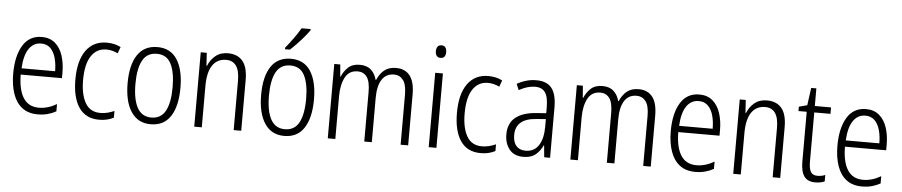

<svg xmlns="http://www.w3.org/2000/svg" viewBox="-43 -1061 6427 1368"><g transform="rotate(5 3170.0 -377.5)"><path d="M230 -542Q288 -542 325.5 -509.5Q363 -477 380.5 -422.5Q398 -368 398 -303V-262H103Q104 -152 141 -95Q178 -38 252 -38Q316 -38 379 -75V-23Q350 -7 318 1.5Q286 10 248 10Q180 10 136 -24Q92 -58 70.5 -120Q49 -182 49 -264Q49 -391 95 -466.5Q141 -542 230 -542ZM230 -495Q175 -495 142.5 -448Q110 -401 105 -307H345Q345 -359 333 -402Q321 -445 295.5 -470Q270 -495 230 -495Z M687 10Q591 10 542.5 -61Q494 -132 494 -261Q494 -396 546.5 -469Q599 -542 694 -542Q752 -542 795 -519L778 -473Q738 -493 696 -493Q626 -493 587.5 -434Q549 -375 549 -262Q549 -159 583.5 -99Q618 -39 691 -39Q717 -39 742 -45Q767 -51 791 -62V-14Q746 10 687 10Z M1245 -267Q1245 -136 1197.5 -63Q1150 10 1056 10Q964 10 915.5 -63.5Q867 -137 867 -267Q867 -399 915 -470.5Q963 -542 1057 -542Q1151 -542 1198 -469Q1245 -396 1245 -267ZM923 -267Q923 -157 955.5 -97.5Q988 -38 1056 -38Q1125 -38 1157 -96.5Q1189 -155 1189 -267Q1189 -373 1158.5 -433.5Q1128 -494 1057 -494Q987 -494 955 -435.5Q923 -377 923 -267Z M1561 -542Q1630 -542 1666.5 -498.5Q1703 -455 1703 -363V0H1649V-353Q1649 -425 1624.5 -459.5Q1600 -494 1553 -494Q1490 -494 1455.5 -444.5Q1421 -395 1421 -294V0H1367V-532H1410L1416 -440H1420Q1436 -482 1471.5 -512Q1507 -542 1561 -542Z M2200 -267Q2200 -136 2152.5 -63Q2105 10 2011 10Q1919 10 1870.5 -63.5Q1822 -137 1822 -267Q1822 -399 1870 -470.5Q1918 -542 2012 -542Q2106 -542 2153 -469Q2200 -396 2200 -267ZM1878 -267Q1878 -157 1910.5 -97.5Q1943 -38 2011 -38Q2080 -38 2112 -96.5Q2144 -155 2144 -267Q2144 -373 2113.5 -433.5Q2083 -494 2012 -494Q1942 -494 1910 -435.5Q1878 -377 1878 -267ZM2133 -757Q2118 -735 2094.5 -707Q2071 -679 2045 -652Q2019 -625 1998 -606H1963V-617Q1993 -654 2020.5 -692Q2048 -730 2068 -765H2133Z M2764 -542Q2828 -542 2862.5 -498.5Q2897 -455 2897 -363V0H2843V-357Q2843 -430 2818.5 -462Q2794 -494 2753 -494Q2696 -494 2666.5 -448Q2637 -402 2637 -316V0H2583V-352Q2583 -430 2559 -462Q2535 -494 2494 -494Q2432 -494 2404 -441Q2376 -388 2376 -307V0H2322V-532H2365L2372 -446H2375Q2391 -485 2421.5 -513.5Q2452 -542 2505 -542Q2556 -542 2585.5 -514.5Q2615 -487 2625 -445H2629Q2648 -490 2680 -516Q2712 -542 2764 -542Z M3072 -731Q3091 -731 3100 -718.5Q3109 -706 3109 -686Q3109 -641 3072 -641Q3054 -641 3044.5 -653Q3035 -665 3035 -686Q3035 -706 3044 -718.5Q3053 -731 3072 -731ZM3099 -532V0H3044V-532Z M3416 10Q3320 10 3271.5 -61Q3223 -132 3223 -261Q3223 -396 3275.5 -469Q3328 -542 3423 -542Q3481 -542 3524 -519L3507 -473Q3467 -493 3425 -493Q3355 -493 3316.5 -434Q3278 -375 3278 -262Q3278 -159 3312.5 -99Q3347 -39 3420 -39Q3446 -39 3471 -45Q3496 -51 3520 -62V-14Q3475 10 3416 10Z M3767 -542Q3843 -542 3877.5 -497.5Q3912 -453 3912 -359V0H3870L3862 -85H3860Q3841 -44 3809 -17Q3777 10 3720 10Q3654 10 3620.5 -33Q3587 -76 3587 -139Q3587 -219 3638.5 -260.5Q3690 -302 3786 -309L3857 -314V-355Q3857 -431 3834 -463Q3811 -495 3762 -495Q3709 -495 3647 -461L3629 -504Q3660 -522 3695 -532Q3730 -542 3767 -542ZM3792 -267Q3643 -257 3643 -140Q3643 -88 3667 -61.5Q3691 -35 3733 -35Q3795 -35 3826.5 -84Q3858 -133 3858 -216V-272Z M4499 -542Q4563 -542 4597.5 -498.5Q4632 -455 4632 -363V0H4578V-357Q4578 -430 4553.5 -462Q4529 -494 4488 -494Q4431 -494 4401.5 -448Q4372 -402 4372 -316V0H4318V-352Q4318 -430 4294 -462Q4270 -494 4229 -494Q4167 -494 4139 -441Q4111 -388 4111 -307V0H4057V-532H4100L4107 -446H4110Q4126 -485 4156.5 -513.5Q4187 -542 4240 -542Q4291 -542 4320.5 -514.5Q4350 -487 4360 -445H4364Q4383 -490 4415 -516Q4447 -542 4499 -542Z M4933 -542Q4991 -542 5028.5 -509.5Q5066 -477 5083.5 -422.5Q5101 -368 5101 -303V-262H4806Q4807 -152 4844 -95Q4881 -38 4955 -38Q5019 -38 5082 -75V-23Q5053 -7 5021 1.5Q4989 10 4951 10Q4883 10 4839 -24Q4795 -58 4773.5 -120Q4752 -182 4752 -264Q4752 -391 4798 -466.5Q4844 -542 4933 -542ZM4933 -495Q4878 -495 4845.5 -448Q4813 -401 4808 -307H5048Q5048 -359 5036 -402Q5024 -445 4998.5 -470Q4973 -495 4933 -495Z M5416 -542Q5485 -542 5521.5 -498.5Q5558 -455 5558 -363V0H5504V-353Q5504 -425 5479.5 -459.5Q5455 -494 5408 -494Q5345 -494 5310.5 -444.5Q5276 -395 5276 -294V0H5222V-532H5265L5271 -440H5275Q5291 -482 5326.5 -512Q5362 -542 5416 -542Z M5821 -38Q5836 -38 5850.5 -41Q5865 -44 5876 -49V-3Q5863 3 5846 6.5Q5829 10 5809 10Q5754 10 5729.5 -24.5Q5705 -59 5705 -130V-486H5646V-517L5705 -533L5722 -658H5759V-532H5875V-486H5759V-133Q5759 -85 5772.5 -61.5Q5786 -38 5821 -38Z M6125 -542Q6183 -542 6220.5 -509.5Q6258 -477 6275.5 -422.5Q6293 -368 6293 -303V-262H5998Q5999 -152 6036 -95Q6073 -38 6147 -38Q6211 -38 6274 -75V-23Q6245 -7 6213 1.5Q6181 10 6143 10Q6075 10 6031 -24Q5987 -58 5965.5 -120Q5944 -182 5944 -264Q5944 -391 5990 -466.5Q6036 -542 6125 -542ZM6125 -495Q6070 -495 6037.5 -448Q6005 -401 6000 -307H6240Q6240 -359 6228 -402Q6216 -445 6190.5 -470Q6165 -495 6125 -495Z"/></g></svg>

Font: Noto Sans Devanagari UI Condensed Light
Style: Regular
Weight: 300
Width: 3
Designer: Jelle Bosma - Monotype Design Team
Foundry: Monotype Imaging Inc.
Version: Version 2.004; ttfautohint (v1.8.4.7-5d5b)